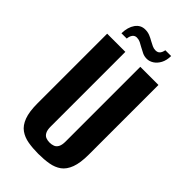

<svg xmlns="http://www.w3.org/2000/svg" viewBox="-230 -790 866 866"><g transform="rotate(45 203.5 -357.0)"><path d="M203.5 12Q167.7 12 137.7 6.8Q107.8 1.6 85.9 -14.1Q64 -29.8 52 -61.5Q40 -93.1 40 -146.8V-591H156V-114.4Q156 -92.5 162.5 -80.5Q168.9 -68.4 179.8 -64.1Q190.6 -59.9 203.5 -59.9Q216.5 -59.9 227.5 -64.1Q238.5 -68.4 245 -80.5Q251.4 -92.5 251.4 -114.4V-591H367.1V-147.5Q367.1 -93.8 355.1 -61.8Q343.1 -29.8 321.4 -14.1Q299.6 1.6 269.5 6.8Q239.4 12 203.5 12ZM246.3 -636.9Q230.9 -636.9 218.2 -642.8Q205.6 -648.7 191.6 -656.6Q181.2 -663 170.2 -668.3Q159.2 -673.6 147.2 -673.6Q134.5 -673.6 127 -663.9Q119.5 -654.2 117.9 -637.9H84.2Q84.9 -677.3 102.3 -701.7Q119.7 -726 148.5 -726Q164.6 -726 178.2 -720.5Q191.8 -715 204.1 -707.7Q215.5 -701.4 225.9 -696.6Q236.3 -691.7 247 -691.7Q261.7 -691.7 268.8 -700.6Q276 -709.5 278.3 -723.7H315.4Q315 -695.7 304.5 -676.2Q293.9 -656.7 278.3 -646.8Q262.6 -636.9 246.3 -636.9Z"/></g></svg>

Font: Alumni Sans SC Thin
Style: Regular
Weight: 100
Designer: Robert E. Leuschke
Foundry: Robert E. Leuschke
Version: Version 1.018